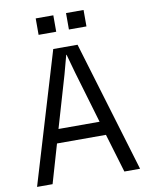

<svg xmlns="http://www.w3.org/2000/svg" viewBox="-95 -943 780 1011"><g transform="rotate(-10 295.5 -437.5)"><path d="M20 0 230 -700.2H359.9L570.8 0H486.8L424.8 -207H163.1L103 0ZM167 -787.1V-875H261.2V-787.1ZM184.1 -280.8H403.8L321.8 -558.1L293.9 -658.2H292L265.1 -558.1ZM329.1 -787.1V-875H422.9V-787.1Z"/></g></svg>

Font: TASA Explorer
Style: Regular
Weight: 400
Designer: Weizhong Zhang
Foundry: Local Remote
Version: Version 1.000;Glyphs 3.1.2 (3151)